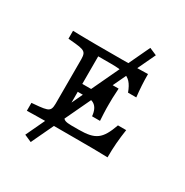

<svg xmlns="http://www.w3.org/2000/svg" viewBox="-196 -875 1141 1187"><g transform="rotate(30 375.0 -282.0)"><path d="M187.3 155.6 135.7 132.9 536.9 -718.5 589.2 -695.8ZM234.7 -2.4Q210.5 -2.4 181.4 -2Q152.3 -1.6 123.2 -1.2Q94.1 -0.8 70.2 0V-56.5L122.8 -61.2Q156.3 -64.5 173.4 -70.4Q190.5 -76.4 196.5 -89.4Q202.4 -102.3 202.4 -125.8V-445.2Q202.4 -468.7 196.5 -481.6Q190.5 -494.5 173.4 -500.6Q156.3 -506.6 122.8 -509.7L70.2 -514.5V-571Q94.1 -570.2 123.2 -569.8Q152.3 -569.4 181.4 -569Q210.5 -568.5 234.7 -568.5H244.4H419.6Q480 -568.5 525.4 -569.4Q570.7 -570.2 605.4 -571Q605.3 -529.4 607.7 -490.2Q610 -451.1 614.8 -409.7H555.9Q540.5 -452 520.5 -473.8Q500.4 -495.6 467.5 -503.9Q434.5 -512.1 378.9 -512.1H284V-136.1Q284 -103.9 289.2 -87Q294.4 -70.2 309.4 -64.5Q324.3 -58.9 353.3 -58.9H406.4Q451 -58.9 481.6 -65.3Q512.3 -71.7 533.7 -87.5Q555.1 -103.3 571.4 -131.4Q587.8 -159.4 603.1 -203.4H661.9Q653.9 -150.9 649.9 -102Q646 -53.2 646.1 0Q602.4 -1.6 544.8 -2Q487.2 -2.4 411.6 -2.4H244.4ZM248.9 -258.9V-315.3H439.5V-258.9ZM436.4 -172Q434 -199 424.9 -218.4Q415.9 -237.9 398.8 -248.4Q381.8 -258.9 354.4 -258.9V-315.3Q395.4 -315.3 413.8 -338.7Q432.3 -362.2 436.4 -402.2H493.1Q489.9 -357.1 489.5 -332.7Q489 -308.3 489 -287.1Q489 -273.5 489.1 -258.2Q489.1 -243 490.3 -222.5Q491.5 -202 493.1 -172Z"/></g></svg>

Font: Playfair 5pt SemiExpanded Light
Style: Regular
Weight: 300
Width: 6
Designer: Claus Eggers Sørensen
Foundry: Claus Eggers Sørensen
Version: Version 2.203